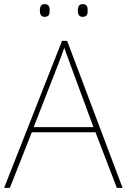

<svg xmlns="http://www.w3.org/2000/svg" viewBox="-20 -915 617 935"><path d="M174 -864C174 -847 179 -833 197 -833C219 -833 222 -847 222 -864C222 -880 219 -895 197 -895C179 -895 174 -880 174 -864ZM359 -864C359 -847 364 -833 382 -833C404 -833 407 -847 407 -864C407 -880 404 -895 382 -895C364 -895 359 -880 359 -864ZM549 0H577L307 -716H282L0 0H28L135 -271H445ZM325 -594 435 -296H144L260 -593C270 -620 283 -652 293 -682C306 -645 317 -617 325 -594Z"/></svg>

Font: Noto Sans Ethiopic Thin
Style: Regular
Weight: 100
Designer: Monotype Design Team
Foundry: Monotype Imaging Inc.
Version: Version 2.102